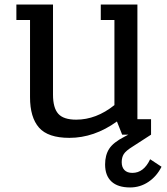

<svg xmlns="http://www.w3.org/2000/svg" viewBox="-20 -592 736 844"><path d="M112 -572H52V-504H112V-165Q112 -76 151.5 -31Q191 14 285 14Q394 14 494 -58L517 0H544L527 9Q478 34 460 62Q442 90 442 131Q442 180 470 206Q498 232 552 232Q596 232 632.5 207.5Q669 183 690 141L640 108Q612 168 562 168Q539 168 527 155.5Q515 143 515 121Q515 100 524 85.5Q533 71 562 53L644 0V-68H584V-572H483H423V-504H483V-130Q403 -66 315 -66Q259 -66 236 -92Q213 -118 213 -176V-572Z"/></svg>

Font: Glegoo
Style: Bold
Weight: 700
Version: Version 2.0.1; ttfautohint (v0.9) -r 48 -G 60